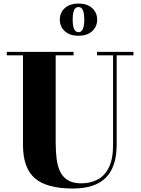

<svg xmlns="http://www.w3.org/2000/svg" viewBox="-20 -1040 786 1074"><path d="M726.5 -750V-730.5H632.5V-230Q632.5 -106.5 572 -46Q511.5 14.5 387.5 14.5Q241.5 14.5 175 -43Q108.5 -100.5 108.5 -230V-730.5H18V-750H391.5V-730.5H291.5V-240Q291.5 -190.5 297 -149.2Q302.5 -108 317.5 -78Q332.5 -48 361 -31.2Q389.5 -14.5 435 -14.5Q486 -14.5 526 -35.5Q566 -56.5 589.2 -103.8Q612.5 -151 612.5 -230V-730.5H522.5V-750ZM419 -840Q369.5 -840 342 -866Q314.5 -892 314.5 -930Q314.5 -968.5 342 -994.2Q369.5 -1020 419 -1020Q468.5 -1020 496 -994.2Q523.5 -968.5 523.5 -930Q523.5 -892 496 -866Q468.5 -840 419 -840ZM419 -860Q430 -860 437.2 -867.8Q444.5 -875.5 448 -890.8Q451.5 -906 451.5 -930Q451.5 -954 448 -969.5Q444.5 -985 437.2 -992.8Q430 -1000.5 419 -1000.5Q408 -1000.5 400.8 -992.8Q393.5 -985 390 -969.5Q386.5 -954 386.5 -930Q386.5 -906 390 -890.8Q393.5 -875.5 400.8 -867.8Q408 -860 419 -860Z"/></svg>

Font: Bodoni Moda 11pt ExtraBold
Style: Regular
Weight: 800
Designer: Owen Earl
Foundry: indestructible type
Version: Version 2.004